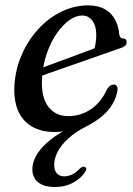

<svg xmlns="http://www.w3.org/2000/svg" viewBox="-20 -492 506 730"><path d="M92.5 -188 89 -215.5Q125.5 -229 171 -245.8Q216.5 -262.5 264.2 -280.2Q312 -298 354.5 -314L337 -297.5Q342 -317.5 344 -331.5Q346 -345.5 346 -360.5Q346 -393 331.5 -413Q317 -433 292 -433Q268.5 -433 243.2 -415Q218 -397 195.8 -365Q173.5 -333 158.5 -290.2Q143.5 -247.5 140 -198.5Q135 -125 162.5 -87.8Q190 -50.5 240 -50.5Q286 -50.5 325.2 -76.5Q364.5 -102.5 388 -154.5Q395 -163.5 400.2 -167Q405.5 -170.5 413 -170.5Q420.5 -170.5 424 -165Q427.5 -159.5 427 -151Q423 -122.5 408.2 -97Q393.5 -71.5 368.2 -50.2Q343 -29 307.5 -11Q268 9 240.8 33.5Q213.5 58 199.8 84Q186 110 186 134Q186 156.5 196.5 167.5Q207 178.5 224 178.5Q239.5 178.5 255.2 170.8Q271 163 282.5 150Q288 145 292.2 143Q296.5 141 301.5 142.5Q306 143.5 307.8 148.5Q309.5 153.5 303 162Q290 184.5 259.2 201.8Q228.5 219 188.5 219Q147 219 125 201Q103 183 103 151.5Q103 127.5 116.2 102.2Q129.5 77 157.8 51.2Q186 25.5 232 0.5L234.5 5.5Q217 8 207.8 9Q198.5 10 189.5 10Q136 10 100 -11.8Q64 -33.5 47.8 -73.5Q31.5 -113.5 35 -169.5Q39 -230 62.8 -284.2Q86.5 -338.5 125 -380.8Q163.5 -423 212.5 -447.2Q261.5 -471.5 315.5 -471.5Q353.5 -471.5 379 -456.8Q404.5 -442 417.8 -417Q431 -392 433.5 -360.5Q434.5 -354.5 437.8 -350Q441 -345.5 447.5 -346Q453.5 -346 457.5 -342.8Q461.5 -339.5 461.5 -333Q462 -325 456.2 -318.8Q450.5 -312.5 436.5 -308.5Q401 -296 356.5 -280.5Q312 -265 265.2 -248.5Q218.5 -232 173.8 -216.5Q129 -201 92.5 -188Z"/></svg>

Font: Fraunces
Style: Italic
Weight: 400
Italic angle: -16°
Version: Version 1.000;[b76b70a41]